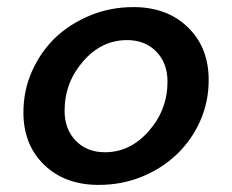

<svg xmlns="http://www.w3.org/2000/svg" viewBox="-20 -506 654 541"><path d="M46 -189Q46 -251 70 -305Q94 -359 135 -399Q177 -439 234 -462.5Q291 -486 356 -486Q451 -486 509.5 -429Q568 -372 568 -281Q568 -219 544 -165Q520 -111 478 -71Q436 -31 379.5 -8Q323 15 258 15Q163 15 104.5 -41.5Q46 -98 46 -189ZM162 -194Q162 -142 193.5 -109.5Q225 -77 276 -77Q347 -77 399.5 -137Q452 -197 452 -276Q452 -328 420.5 -360.5Q389 -393 338 -393Q266 -393 214 -333Q162 -273 162 -194Z"/></svg>

Font: Intel One Mono Medium
Style: Italic
Weight: 500
Italic angle: -16°
Monospace: yes
Designer: Fred Shallcrass
Foundry: Frere-Jones Type LLC
Version: Version 1.400;hotconv 1.1.0;makeotfexe 2.6.0;FJTRelease1.4